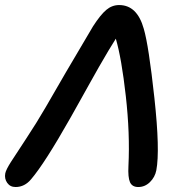

<svg xmlns="http://www.w3.org/2000/svg" viewBox="-38 -732 738 764"><path d="M23.9 12.2Q2.4 12.2 -9.3 -4.4Q-21 -21 -17.1 -42Q-14.2 -56.6 5.4 -87.4Q24.9 -118.2 66.2 -180.4Q107.4 -242.7 143.1 -304.2Q211.4 -423.8 332 -627Q361.8 -673.3 384.8 -692.6Q407.7 -711.9 436 -711.9Q507.8 -711.9 534.2 -617.2Q553.7 -550.8 576.4 -342Q599.1 -133.3 584 -54.2Q578.6 -26.9 558.6 -7.3Q538.6 12.2 512.2 12.2Q487.8 12.2 479.2 -7.1Q470.7 -26.4 473.1 -71.8Q479.5 -200.2 462.6 -349.9Q445.8 -499.5 422.9 -578.1Q410.2 -558.1 393.6 -530.5Q377 -502.9 356 -466.1Q335 -429.2 319.6 -401.4Q304.2 -373.5 278.3 -327.4Q252.4 -281.2 241.2 -261.2Q139.2 -81.1 85.9 -19Q60.1 12.2 23.9 12.2Z"/></svg>

Font: Shantell Sans Normal
Style: Italic
Weight: 500
Italic angle: -11.31°
Designer: Stephen Nixon, Anya Danilova, Shantell Martin
Foundry: Arrow Type
Version: Version 1.006;[559af2be0]